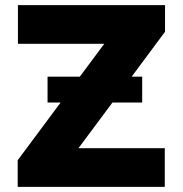

<svg xmlns="http://www.w3.org/2000/svg" viewBox="-20 -727 711 747"><path d="M48.8 -103.5 215.8 -328.1H165V-428.7H290.5L385.7 -556.6H49.8V-707H622.1V-603.5L492.2 -428.7H533.2V-328.1H417.5L285.2 -150.4H621.1V0H48.8Z"/></svg>

Font: Pretendard GOV Black
Style: Regular
Weight: 900
Designer: Base glyphs from Inter by Rasmus Andersson; Hangeul glyphs from Noto Sans CJK(Source Han Sans) by Jang Soo-young and Kan
Foundry: Kil Hyung-jin
Version: Version 1.309